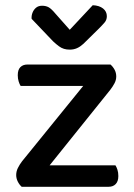

<svg xmlns="http://www.w3.org/2000/svg" viewBox="-20 -715 512 735"><path d="M104 0H63Q54 -8 48 -20Q42 -32 42 -45Q42 -59 48.5 -72Q55 -85 64 -97L365 -468H403Q413 -459 419 -447.5Q425 -436 425 -422Q425 -409 418.5 -396.5Q412 -384 402 -371ZM386 -468V-386H59Q55 -392 51.5 -403Q48 -414 48 -427Q48 -448 58 -458Q68 -468 85 -468ZM81 0V-82H422Q426 -76 429.5 -65.5Q433 -55 433 -41Q433 -21 423 -10.5Q413 0 396 0ZM192 -663 247 -601 335 -695Q360 -694 374.5 -682.5Q389 -671 389 -653Q389 -639 380.5 -629Q372 -619 358 -605L299 -547Q287 -536 274.5 -530.5Q262 -525 247 -525Q235 -525 225 -528Q215 -531 205.5 -538Q196 -545 183 -557L101 -643Q100 -655 104.5 -666.5Q109 -678 118 -685.5Q127 -693 141 -693Q156 -693 166.5 -687Q177 -681 192 -663Z"/></svg>

Font: Baloo Bhaijaan 2 Medium
Style: Regular
Weight: 500
Designer: Sanskriti Dholi, Noopur Datye and Ek Type
Foundry: Ek Type
Version: Version 1.701